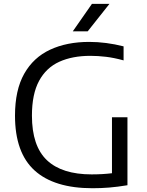

<svg xmlns="http://www.w3.org/2000/svg" viewBox="-20 -966 762 992"><path d="M458 6.5Q260 6.5 158.8 -85.2Q57.5 -177 57.5 -368.5Q57.5 -500.5 105 -584.8Q152.5 -669 238.8 -709.2Q325 -749.5 441 -749.5Q527.5 -749.5 618.5 -726.5V-654Q569.5 -667.5 527.8 -672.5Q486 -677.5 447 -677.5Q354 -677.5 286.2 -646.8Q218.5 -616 181.8 -548Q145 -480 145 -368.5Q145 -211.5 222.5 -138.2Q300 -65 453.5 -65Q510.5 -65 558.5 -71V-360H638.5V-9Q587 -0.5 544.8 3Q502.5 6.5 458 6.5ZM356 -804 455 -946H545.5L433 -804Z"/></svg>

Font: Encode Sans SemiExpanded SemiExpanded
Style: Regular
Weight: 400
Width: 6
Designer: Multiple Designers
Foundry: Impallari Type
Version: Version 3.000; ttfautohint (v1.8.3) -l 8 -r 50 -G 200 -x 14 